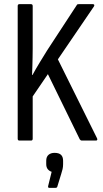

<svg xmlns="http://www.w3.org/2000/svg" viewBox="-20 -675 495 922"><path d="M73 0Q65 0 65 -9V-646Q65 -655 73 -655H129Q137 -655 137 -646V-442Q137 -421 136.5 -400Q136 -379 135.5 -358Q135 -337 134 -315H136Q153 -346 171 -375.5Q189 -405 207 -434L349 -651Q350 -655 358 -655H426Q431 -655 432.5 -652Q434 -649 431 -644L258 -390L446 -11Q448 -7 447 -3.5Q446 0 441 0H373Q367 0 363 -6L210 -319L137 -212V-9Q137 0 129 0ZM216 227Q210 227 211 219L228 150Q216 146 209 137Q202 128 202 113V97Q202 78 213 68.5Q224 59 242 59Q263 59 273 68.5Q283 78 283 97V113Q283 126 280.5 137Q278 148 274 160L255 222Q253 227 247 227Z"/></svg>

Font: Sofia Sans Condensed
Style: Regular
Weight: 400
Designer: Botio Nikoltchev, Ani Petrova
Foundry: lettersoup
Version: Version 4.100